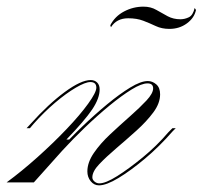

<svg xmlns="http://www.w3.org/2000/svg" viewBox="-80 -549 610 578"><path d="M10 -163H0L12 -176Q66 -236 115 -272Q164 -308 193 -308Q205 -308 212.5 -300.5Q220 -293 220 -280Q220 -253 197.5 -219.5Q175 -186 120 -129H132L107 -95L22 0H-60Q-15 -33 32.5 -75.5Q80 -118 120.5 -160.5Q161 -203 185.5 -237Q210 -271 210 -285Q210 -302 192 -302Q177 -302 148 -285Q119 -268 85.5 -239.5Q52 -211 21 -176ZM218 9Q203 9 193 -3.5Q183 -16 183 -33Q183 -60 202.5 -88.5Q222 -117 252 -145Q282 -173 311.5 -199Q341 -225 361 -246.5Q381 -268 381 -283Q381 -298 364 -298Q346 -298 316 -279.5Q286 -261 249.5 -231Q213 -201 176 -165.5Q139 -130 107 -95H97Q129 -131 167 -167.5Q205 -204 242.5 -235Q280 -266 312 -285.5Q344 -305 365 -305Q379 -305 390.5 -295Q402 -285 402 -265Q402 -238 381.5 -210.5Q361 -183 331 -156Q301 -129 270.5 -103Q240 -77 219 -55Q198 -33 198 -15Q198 -8 204.5 -2.5Q211 3 219 3Q238 3 273 -19Q308 -41 350 -75.5Q392 -110 427 -151L439 -163H449L440 -154Q400 -108 356.5 -71.5Q313 -35 276.5 -13Q240 9 218 9ZM254 -467 252 -473Q266 -500 293.5 -514.5Q321 -529 352 -529Q374 -529 391 -519Q408 -509 425 -500Q442 -491 463 -491Q476 -491 488.5 -497Q501 -503 506 -525L510 -519Q505 -495 482.5 -478.5Q460 -462 430 -462Q407 -462 389 -470.5Q371 -479 351.5 -486.5Q332 -494 306 -494Q271 -494 254 -467Z"/></svg>

Font: Ballet 24pt
Style: Regular
Weight: 400
Designer: Maximiliano R. Sproviero
Foundry: Omnibus-Type
Version: Version 1.100